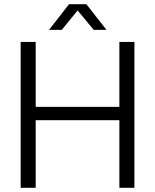

<svg xmlns="http://www.w3.org/2000/svg" viewBox="-20 -900 743 920"><path d="M79 0V-699H151V-388H552V-699H624V0H552V-324H151V0ZM215 -757 311 -880H394L490 -757H429L352 -850L276 -757Z"/></svg>

Font: MuseoModerno Light
Style: Regular
Weight: 300
Designer: Pablo Cosgaya, Héctor Gatti, Marcela Romero, and the Authors of The MuseoModerno Project.
Foundry: Omnibus-Type Team
Version: Version 1.001